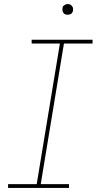

<svg xmlns="http://www.w3.org/2000/svg" viewBox="-20 -932 490 952"><path d="M20 0V-19H162L277 -716H137V-735H439V-716H297L182 -19H322V0ZM315 -859Q309 -859 303.5 -861Q298 -863 294.5 -868Q291 -873 290 -879Q289 -885 290 -891Q290 -896 292.5 -900Q295 -904 299 -906.5Q303 -909 307 -910.5Q311 -912 316 -912Q322 -912 327.5 -909.5Q333 -907 337 -902Q341 -897 342 -891Q343 -885 342 -879Q341 -874 338.5 -870Q336 -866 332.5 -863.5Q329 -861 324.5 -860Q320 -859 315 -859Z"/></svg>

Font: Iosevka Etoile Thin
Style: Italic
Weight: 100
Italic angle: -9°
Designer: Belleve Invis
Foundry: Belleve Invis
Version: Version 22.1.2; ttfautohint (v1.8.4)